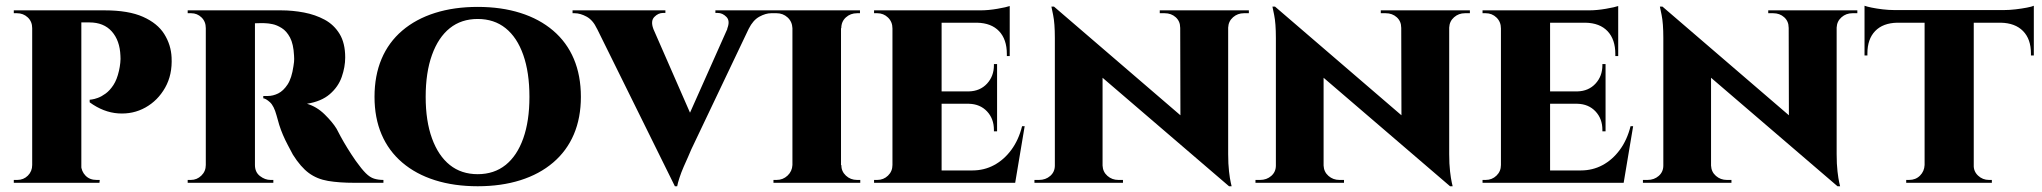

<svg xmlns="http://www.w3.org/2000/svg" viewBox="-20 -636 7104 668"><path d="M252 -600H344Q427 -600 477.5 -577.5Q528 -555 551.5 -517.5Q575 -480 577 -436Q580 -376 554.5 -331Q529 -286 486 -262Q443 -238 391.5 -241.5Q340 -245 292 -280V-289Q292 -289 300 -290Q308 -291 320.5 -295.5Q333 -300 347.5 -310.5Q362 -321 374.5 -340Q387 -359 394 -390Q397 -403 398.5 -417.5Q400 -432 399 -442Q397 -495 369 -526.5Q341 -558 291 -558H261Q261 -558 258.5 -568.5Q256 -579 254 -589.5Q252 -600 252 -600ZM263 -600V0H92V-600ZM95 -62 96 0H28V-10Q30 -10 34 -10Q38 -10 40 -10Q62 -10 77 -25Q92 -40 92 -62ZM94 -538H92Q92 -561 76.5 -575.5Q61 -590 39 -590Q38 -590 33.5 -590Q29 -590 28 -590V-600H95ZM260 -62H262Q263 -40 277.5 -25Q292 -10 316 -10Q317 -10 321 -10Q325 -10 327 -10L326 0H259Z M858 -600H958Q998 -600 1037.5 -592.5Q1077 -585 1109.5 -567.5Q1142 -550 1161.5 -518Q1181 -486 1181 -436Q1181 -403 1169 -368.5Q1157 -334 1127.5 -308.5Q1098 -283 1048 -275Q1082 -265 1109.5 -238Q1137 -211 1151 -188Q1156 -178 1165.5 -160.5Q1175 -143 1188.5 -121Q1202 -99 1218 -76Q1238 -48 1252.5 -33.5Q1267 -19 1281.5 -14.5Q1296 -10 1314 -10V0H1213Q1160 0 1121.5 -6.5Q1083 -13 1054.5 -34Q1026 -55 999 -98Q990 -115 981 -132Q972 -149 964.5 -166.5Q957 -184 951.5 -201.5Q946 -219 942 -235Q933 -268 919 -280.5Q905 -293 896 -294V-302Q897 -302 901 -302Q905 -302 911 -302Q930 -302 948 -311Q966 -320 980.5 -342Q995 -364 1001 -406Q1002 -411 1003 -420.5Q1004 -430 1003 -443Q1001 -483 989 -505.5Q977 -528 960 -538.5Q943 -549 928 -552Q913 -555 906 -555Q895 -556 886 -555.5Q877 -555 866 -555Q865 -556 863.5 -567Q862 -578 860 -589Q858 -600 858 -600ZM867 -600V0H696V-600ZM699 -62 701 0H633V-10Q634 -10 637.5 -10Q641 -10 644 -10Q665 -10 680.5 -25Q696 -40 696 -62ZM699 -538H696Q696 -561 681 -575.5Q666 -590 645 -590Q642 -590 638 -590Q634 -590 633 -590V-600H701ZM865 -62H867Q867 -37 884.5 -23.5Q902 -10 921 -10Q921 -10 924.5 -10Q928 -10 931 -10V0H863Z M1642 -612Q1724 -612 1790.5 -591Q1857 -570 1904.5 -529.5Q1952 -489 1976.5 -431Q2001 -373 2001 -299Q2001 -226 1976.5 -168.5Q1952 -111 1904.5 -70.5Q1857 -30 1790.5 -9Q1724 12 1642 12Q1560 12 1493.5 -9Q1427 -30 1379.5 -70.5Q1332 -111 1307.5 -168.5Q1283 -226 1283 -299Q1283 -373 1307.5 -431Q1332 -489 1379.5 -529.5Q1427 -570 1493.5 -591Q1560 -612 1642 -612ZM1642 -30Q1699 -30 1739 -62Q1779 -94 1800.5 -154.5Q1822 -215 1822 -299Q1822 -384 1800.5 -445Q1779 -506 1739 -538Q1699 -570 1642 -570Q1585 -570 1545 -538Q1505 -506 1483 -445Q1461 -384 1461 -299Q1461 -215 1483 -154.5Q1505 -94 1545 -62Q1585 -30 1642 -30Z M2328 12 2028 -595H2227L2399 -202ZM2328 12 2325 -119 2538 -597H2614L2385 -116Q2382 -108 2374.5 -91.5Q2367 -75 2358.5 -55.5Q2350 -36 2344 -17.5Q2338 1 2336 12ZM2510 -536Q2521 -563 2507.5 -577Q2494 -591 2477 -591H2469V-600H2671V-590Q2671 -590 2667 -590Q2663 -590 2663 -590Q2644 -590 2622 -578Q2600 -566 2585 -536ZM2253 -536H2057Q2043 -566 2021 -578Q1999 -590 1979 -590Q1979 -590 1975.5 -590Q1972 -590 1972 -590V-600H2295V-591H2287Q2270 -591 2256.5 -577Q2243 -563 2253 -536Z M2906 -600V0H2737V-600ZM2740 -62V0H2671V-10Q2671 -10 2676 -10Q2681 -10 2682 -10Q2704 -10 2720 -25Q2736 -40 2737 -62ZM2904 -62H2907Q2907 -40 2923 -25Q2939 -10 2962 -10Q2962 -10 2967 -10Q2972 -10 2973 -10V0H2904ZM2904 -538V-600H2972V-590Q2972 -590 2967 -590Q2962 -590 2962 -590Q2939 -590 2923 -575.5Q2907 -561 2907 -538ZM2740 -538H2737Q2736 -561 2720 -575.5Q2704 -590 2682 -590Q2681 -590 2676 -590Q2671 -590 2671 -590V-600H2740Z M3256 -600V0H3085V-600ZM3478 -43 3510 0H3254V-43ZM3449 -318V-275H3254V-318ZM3493 -600V-557H3254V-600ZM3545 -197 3512 0H3333L3363 -43Q3404 -43 3438.5 -61.5Q3473 -80 3498.5 -114.5Q3524 -149 3536 -197ZM3449 -277V-179H3438V-184Q3438 -223 3414 -248.5Q3390 -274 3351 -275V-277ZM3449 -413V-316H3351V-318Q3390 -319 3414 -345Q3438 -371 3438 -409V-413ZM3493 -559V-441H3483V-448Q3483 -499 3456 -527.5Q3429 -556 3379 -557V-559ZM3493 -615V-591L3391 -600Q3419 -600 3450.5 -605.5Q3482 -611 3493 -615ZM3088 -62 3090 0H3021V-10Q3021 -10 3026 -10Q3031 -10 3032 -10Q3054 -10 3069.5 -25Q3085 -40 3085 -62ZM3088 -537H3085Q3085 -560 3069.5 -575Q3054 -590 3032 -590Q3031 -590 3026 -590Q3021 -590 3021 -590V-600H3090Z M3647 -613 4245 -99 4256 12 3658 -501ZM3653 -60V0H3579V-10Q3579 -10 3587 -10Q3595 -10 3595 -10Q3618 -10 3634 -24Q3650 -38 3650 -60ZM3816 -60Q3817 -38 3833 -24Q3849 -10 3871 -10Q3871 -10 3879 -10Q3887 -10 3887 -10V0H3814V-60ZM3647 -613 3816 -433V0H3650V-504Q3650 -555 3644 -584Q3638 -613 3638 -613ZM4253 -600V-100Q4253 -65 4256 -39.5Q4259 -14 4262 -1Q4265 12 4265 12H4256L4087 -181L4086 -600ZM4251 -540V-600H4325V-590Q4325 -590 4316.5 -590Q4308 -590 4308 -590Q4286 -590 4270 -576Q4254 -562 4253 -540ZM4086 -540Q4086 -562 4070.5 -576Q4055 -590 4032 -590Q4032 -590 4023.5 -590Q4015 -590 4015 -590V-600H4089V-540Z M4416 -613 5014 -99 5025 12 4427 -501ZM4422 -60V0H4348V-10Q4348 -10 4356 -10Q4364 -10 4364 -10Q4387 -10 4403 -24Q4419 -38 4419 -60ZM4585 -60Q4586 -38 4602 -24Q4618 -10 4640 -10Q4640 -10 4648 -10Q4656 -10 4656 -10V0H4583V-60ZM4416 -613 4585 -433V0H4419V-504Q4419 -555 4413 -584Q4407 -613 4407 -613ZM5022 -600V-100Q5022 -65 5025 -39.5Q5028 -14 5031 -1Q5034 12 5034 12H5025L4856 -181L4855 -600ZM5020 -540V-600H5094V-590Q5094 -590 5085.5 -590Q5077 -590 5077 -590Q5055 -590 5039 -576Q5023 -562 5022 -540ZM4855 -540Q4855 -562 4839.5 -576Q4824 -590 4801 -590Q4801 -590 4792.5 -590Q4784 -590 4784 -590V-600H4858V-540Z M5373 -600V0H5202V-600ZM5595 -43 5627 0H5371V-43ZM5566 -318V-275H5371V-318ZM5610 -600V-557H5371V-600ZM5662 -197 5629 0H5450L5480 -43Q5521 -43 5555.5 -61.5Q5590 -80 5615.5 -114.5Q5641 -149 5653 -197ZM5566 -277V-179H5555V-184Q5555 -223 5531 -248.5Q5507 -274 5468 -275V-277ZM5566 -413V-316H5468V-318Q5507 -319 5531 -345Q5555 -371 5555 -409V-413ZM5610 -559V-441H5600V-448Q5600 -499 5573 -527.5Q5546 -556 5496 -557V-559ZM5610 -615V-591L5508 -600Q5536 -600 5567.5 -605.5Q5599 -611 5610 -615ZM5205 -62 5207 0H5138V-10Q5138 -10 5143 -10Q5148 -10 5149 -10Q5171 -10 5186.5 -25Q5202 -40 5202 -62ZM5205 -537H5202Q5202 -560 5186.5 -575Q5171 -590 5149 -590Q5148 -590 5143 -590Q5138 -590 5138 -590V-600H5207Z M5764 -613 6362 -99 6373 12 5775 -501ZM5770 -60V0H5696V-10Q5696 -10 5704 -10Q5712 -10 5712 -10Q5735 -10 5751 -24Q5767 -38 5767 -60ZM5933 -60Q5934 -38 5950 -24Q5966 -10 5988 -10Q5988 -10 5996 -10Q6004 -10 6004 -10V0H5931V-60ZM5764 -613 5933 -433V0H5767V-504Q5767 -555 5761 -584Q5755 -613 5755 -613ZM6370 -600V-100Q6370 -65 6373 -39.5Q6376 -14 6379 -1Q6382 12 6382 12H6373L6204 -181L6203 -600ZM6368 -540V-600H6442V-590Q6442 -590 6433.5 -590Q6425 -590 6425 -590Q6403 -590 6387 -576Q6371 -562 6370 -540ZM6203 -540Q6203 -562 6187.5 -576Q6172 -590 6149 -590Q6149 -590 6140.5 -590Q6132 -590 6132 -590V-600H6206V-540Z M6847 -597V0H6676V-597ZM7056 -601V-557H6467V-601ZM7056 -561V-443H7046V-450Q7046 -500 7018.5 -528Q6991 -556 6941 -557V-561ZM7056 -616V-591L6953 -601Q6971 -601 6992.5 -603.5Q7014 -606 7032 -609.5Q7050 -613 7056 -616ZM6678 -62V0H6612V-10Q6612 -10 6617 -10Q6622 -10 6622 -10Q6645 -10 6660 -25Q6675 -40 6676 -62ZM6843 -62H6847Q6846 -40 6862 -25Q6878 -10 6900 -10Q6900 -10 6905 -10Q6910 -10 6910 -10V0H6843ZM6581 -561V-557Q6531 -556 6504 -528Q6477 -500 6477 -450V-443H6467V-561ZM6467 -616Q6475 -613 6492 -609.5Q6509 -606 6530 -603.5Q6551 -601 6570 -601L6467 -591Z"/></svg>

Font: Cinzel ExtraBold
Style: Regular
Weight: 800
Designer: Natanael Gama
Version: Version 2.000